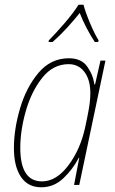

<svg xmlns="http://www.w3.org/2000/svg" viewBox="-20 -784 486 814"><path d="M203 -606Q234 -633 264.5 -666.5Q295 -700 318 -729Q330 -698 347.5 -664.5Q365 -631 382 -606H396L398 -613Q381 -640 361.5 -686.5Q342 -733 334 -764H313Q291 -729 253.5 -685.5Q216 -642 187 -613L186 -606ZM66 -157Q66 -231 89.5 -313.5Q113 -396 159 -454Q205 -512 271 -512Q313 -512 338 -479Q363 -446 363 -389Q363 -358 356.5 -321.5Q350 -285 341 -244Q321 -151 270 -83Q219 -15 158 -15Q66 -15 66 -157ZM314 -115H316L294 0H316L427 -527H406L383 -426H380Q375 -466 350 -501.5Q325 -537 272 -537Q195 -537 143 -475Q91 -413 65 -324.5Q39 -236 39 -156Q39 -79 68.5 -34.5Q98 10 155 10Q209 10 249.5 -29Q290 -68 314 -115Z"/></svg>

Font: Noto Sans Display SemiCondensed Thin
Style: Italic
Weight: 250
Width: 4
Designer: Monotype Design team
Foundry: Monotype Imaging Inc.
Version: 1.000